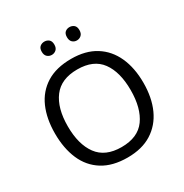

<svg xmlns="http://www.w3.org/2000/svg" viewBox="-205 -1069 1190 1240"><g transform="rotate(-30 390.5 -449.0)"><path d="M720 -358Q720 -247 682.5 -164.5Q645 -82 572 -36Q499 10 391 10Q280 10 206.5 -36Q133 -82 97 -165Q61 -248 61 -359Q61 -469 97 -551Q133 -633 206.5 -679Q280 -725 392 -725Q499 -725 572 -679.5Q645 -634 682.5 -551.5Q720 -469 720 -358ZM156 -358Q156 -223 213 -145.5Q270 -68 391 -68Q513 -68 569 -145.5Q625 -223 625 -358Q625 -493 569 -569.5Q513 -646 392 -646Q271 -646 213.5 -569.5Q156 -493 156 -358ZM251 -859Q251 -885 265 -896.5Q279 -908 298 -908Q317 -908 331 -896.5Q345 -885 345 -859Q345 -834 331 -821.5Q317 -809 298 -809Q279 -809 265 -821.5Q251 -834 251 -859ZM439 -859Q439 -885 452.5 -896.5Q466 -908 485 -908Q504 -908 518 -896.5Q532 -885 532 -859Q532 -834 518 -821.5Q504 -809 485 -809Q466 -809 452.5 -821.5Q439 -834 439 -859Z"/></g></svg>

Font: Noto Sans Wancho
Style: Regular
Weight: 400
Designer: Monotype Design Team
Foundry: Monotype Imaging Inc.
Version: Version 2.001; ttfautohint (v1.8.4.7-5d5b)